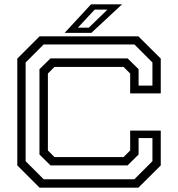

<svg xmlns="http://www.w3.org/2000/svg" viewBox="-20 -868 824 888"><path d="M163 0 60 -103V-597L163 -700H620L723.5 -597V-436H582V-528L551.5 -558.5H232L201.5 -528V-172L232 -141.5H551.5L582 -172V-264H723.5V-103L620 0ZM182 -39H601.5L685 -122.5V-229.5H621V-153.5L570 -103H213.5L162.5 -153.5V-548L213.5 -598H570L621 -548V-472H685V-579L601.5 -662.5H182L98.5 -579V-122.5ZM279 -716 401 -848H544.5L402.5 -716ZM340 -740H390.5L477 -823.5H418Z"/></svg>

Font: Tourney Expanded
Style: Regular
Weight: 400
Width: 7
Designer: Tyler Finck
Foundry: Etcetera Type Co
Version: Version 1.010; ttfautohint (v1.8.3)